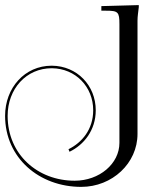

<svg xmlns="http://www.w3.org/2000/svg" viewBox="-363 -486 631 754"><path d="M106 75C106 157.1 27.2 223.7 -69.8 223.7C-215.1 223.7 -333 120.6 -333 -31C-333 -137 -260 -218 -160 -218H-159C-66 -217 3 -145 3 -53C3 22 -41 74 -94 100L-90 110C-34 83 13 26 13 -53C13 -150 -60 -227 -159 -228H-160C-266 -228 -343 -141 -343 -31C-343 134 -209.1 247.9 -44.1 247.9C78 247.9 177 154.8 177 40V-405C177 -423 180 -438 182 -458V-466L35 -462V-444H53C101 -444 106 -439 106 -391Z"/></svg>

Font: FoglihtenNo04
Style: Regular
Weight: 500
Designer: gluk (gluksza@wp.pl)
Foundry: gluk (gluksza@wp.pl)
Version: Version 0.70